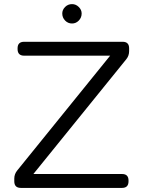

<svg xmlns="http://www.w3.org/2000/svg" viewBox="-20 -918 706 938"><path d="M332 -803.2Q312 -803.2 298.1 -817.6Q284.2 -832 284.2 -852.1Q284.2 -870.1 298.1 -884Q312 -897.9 332 -897.9Q350.6 -897.9 364.7 -884Q378.9 -870.1 378.9 -852.1Q378.9 -832 365 -817.6Q351.1 -803.2 332 -803.2ZM576.2 0H82Q49.8 0 49.8 -32.2V-45.9Q49.8 -67.4 64 -85L518.1 -646H98.1Q65.9 -646 65.9 -678.2V-682.1Q65.9 -713.9 98.1 -713.9H579.1Q610.8 -713.9 610.8 -682.1V-668Q610.8 -646 597.2 -628.9L143.1 -67.9H576.2Q607.9 -67.9 607.9 -36.1V-32.2Q607.9 0 576.2 0Z"/></svg>

Font: Arcon Rounded-
Style: Regular
Weight: 400
Designer: M. Zarth
Foundry: martin zarth - visuelle & digitale kommunikation
Version: Version 1.110;PS 001.110;hotconv 1.0.70;makeotf.lib2.5.58329